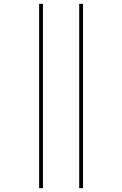

<svg xmlns="http://www.w3.org/2000/svg" viewBox="-20 -843 640 1006"><path d="M395 143V-823H415V143ZM185 143V-823H205V143Z"/></svg>

Font: Iosevka Slab Thin Extended
Style: Regular
Weight: 100
Width: 7
Monospace: yes
Designer: Belleve Invis
Foundry: Belleve Invis
Version: Version 11.1.1; ttfautohint (v1.8.3)